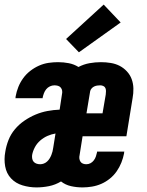

<svg xmlns="http://www.w3.org/2000/svg" viewBox="-21 -809 641 837"><path d="M138 8Q107 8 77 -1Q47 -10 27 -31.5Q7 -53 1.5 -84Q-4 -115 2 -147Q6 -173 16 -198.5Q26 -224 44 -245.5Q62 -267 85.5 -283Q109 -299 134 -309.5Q159 -320 185.5 -325Q212 -330 239 -331L249 -397Q251 -405 250 -413Q249 -421 244 -427Q239 -433 231.5 -435Q224 -437 216 -437Q206 -437 196.5 -432.5Q187 -428 180.5 -420Q174 -412 170.5 -402.5Q167 -393 165 -384Q165 -383 165 -382.5Q165 -382 165 -381H46Q47 -383 47 -384.5Q47 -386 47 -388Q51 -410 59 -430Q67 -450 80 -468Q93 -486 111 -500Q129 -514 149.5 -523Q170 -532 191 -535Q212 -538 232 -538Q256 -538 279 -533.5Q302 -529 321 -517Q344 -529 369 -533.5Q394 -538 419 -538Q441 -538 462 -534.5Q483 -531 500.5 -522Q518 -513 532 -498Q546 -483 553 -464Q560 -445 560.5 -423.5Q561 -402 557 -381L530 -215H339L326 -133Q324 -125 325 -117.5Q326 -110 330 -104Q334 -98 341 -95.5Q348 -93 355 -93Q365 -93 373.5 -97.5Q382 -102 388 -110Q394 -118 397 -127Q400 -136 402 -145Q402 -146 402 -146.5Q402 -147 402 -148H521Q520 -146 520 -144.5Q520 -143 520 -141Q516 -120 508 -100Q500 -80 487.5 -62Q475 -44 457.5 -30Q440 -16 420.5 -7.5Q401 1 380 4.5Q359 8 339 8Q313 8 288.5 2.5Q264 -3 245 -18Q220 -3 192.5 2.5Q165 8 138 8ZM356 -315H426L440 -397Q441 -405 441 -412Q441 -419 438.5 -425Q436 -431 429.5 -434Q423 -437 416 -437Q409 -437 402.5 -436Q396 -435 389.5 -432Q383 -429 378 -423Q373 -417 372 -411ZM154 -93Q162 -93 170 -96Q178 -99 184.5 -105Q191 -111 195.5 -118.5Q200 -126 203 -133.5Q206 -141 208 -149Q210 -157 211 -165L221 -227Q203 -224 186 -216.5Q169 -209 154.5 -196.5Q140 -184 131 -167Q122 -150 119 -133Q118 -125 119.5 -117Q121 -109 126 -103.5Q131 -98 138.5 -95.5Q146 -93 154 -93ZM323 -581 267 -639 431 -789 505 -711Z"/></svg>

Font: Iosevka Curly Extended Oblique
Style: Bold
Weight: 700
Width: 7
Italic angle: -9°
Monospace: yes
Designer: Belleve Invis
Foundry: Belleve Invis
Version: Version 11.1.0; ttfautohint (v1.8.3)